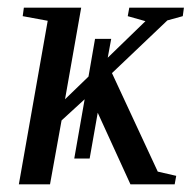

<svg xmlns="http://www.w3.org/2000/svg" viewBox="-20 -479 507 499"><path d="M104 -425 39 -437 42 -459H191L149 -221L210 -280L227 -378H269L260 -329L358 -424L312 -437L316 -459H458L455 -437L415 -426L271 -289L390 -33L438 -22L434 0H319L234 -186L213 -67H173L200 -221L140 -166L110 0H29Z"/></svg>

Font: Libra Serif Modern
Style: Italic
Weight: 400
Italic angle: -12°
Designer: Stefan Peev, Context Ltd
Foundry: Stefan Peev, Context Ltd
Version: Version 1.000